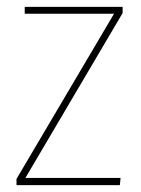

<svg xmlns="http://www.w3.org/2000/svg" viewBox="-20 -539 410 559"><path d="M337 -519V-501L54 -21H331L329 0H28V-18L312 -499H52V-519Z"/></svg>

Font: Fira Sans Condensed Thin
Style: Regular
Weight: 250
Width: 3
Designer: Carrois Corporate & Edenspiekermann AG
Foundry: Carrois Corporate GbR & Edenspiekermann AG
Version: Version 4.203